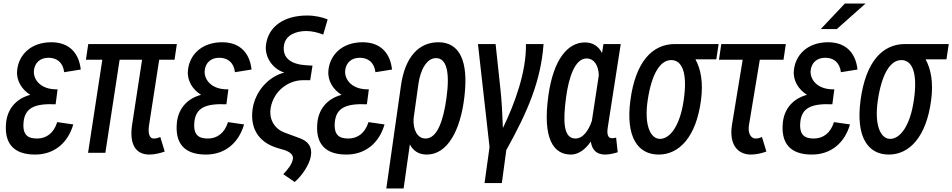

<svg xmlns="http://www.w3.org/2000/svg" viewBox="-20 -827 5342 1077"><path d="M340 -422 433 -437C423 -529 369 -590 268 -590C150 -590 83 -516 76 -430C71 -374 103 -324 150 -295C78 -276 26 -225 15 -146C0 -21 58 40 177 40C284 40 361 -25 391 -129L301 -142C281 -78 238 -50 188 -50C138 -50 106 -68 112 -140C119 -224 178 -247 292 -242L303 -326C212 -323 167 -377 170 -429C174 -476 206 -503 252 -503C297 -503 333 -479 340 -422Z M571 30 651 -492H777L721 -127C705 -22 738 40 818 40C848 40 883 31 904 23L879 -59C872 -55 860 -50 843 -50C815 -50 810 -84 816 -124L873 -492H959L972 -580H475L462 -492H554L474 30Z M1298 -422 1391 -437C1381 -529 1327 -590 1226 -590C1108 -590 1041 -516 1034 -430C1029 -374 1061 -324 1108 -295C1036 -276 984 -225 973 -146C958 -21 1016 40 1135 40C1242 40 1319 -25 1349 -129L1259 -142C1239 -78 1196 -50 1146 -50C1096 -50 1064 -68 1070 -140C1077 -224 1136 -247 1250 -242L1261 -326C1170 -323 1125 -377 1128 -429C1132 -476 1164 -503 1210 -503C1255 -503 1291 -479 1298 -422Z M1539 4 1570 13C1610 25 1626 43 1623 64C1619 91 1599 119 1569 150L1633 194C1676 157 1717 94 1724 47C1732 -4 1709 -34 1661 -52L1577 -83C1513 -107 1489 -165 1498 -220C1515 -320 1601 -377 1678 -377H1720L1733 -459L1697 -461C1615 -466 1562 -500 1573 -573C1582 -632 1643 -653 1698 -653C1731 -653 1765 -644 1793 -633L1818 -718C1791 -730 1746 -740 1703 -740C1576 -740 1486 -681 1472 -576C1463 -506 1511 -439 1575 -420C1487 -398 1412 -316 1397 -216C1383 -116 1422 -30 1539 4Z M2086 -422 2179 -437C2169 -529 2115 -590 2014 -590C1896 -590 1829 -516 1822 -430C1817 -374 1849 -324 1896 -295C1824 -276 1772 -225 1761 -146C1746 -21 1804 40 1923 40C2030 40 2107 -25 2137 -129L2047 -142C2027 -78 1984 -50 1934 -50C1884 -50 1852 -68 1858 -140C1865 -224 1924 -247 2038 -242L2049 -326C1958 -323 1913 -377 1916 -429C1920 -476 1952 -503 1998 -503C2043 -503 2079 -479 2086 -422Z M2439 -590C2331 -590 2252 -510 2229 -346L2147 230H2244L2279 -17C2298 20 2330 40 2374 40C2490 40 2563 -95 2585 -284C2609 -485 2558 -590 2439 -590ZM2327 -356C2338 -433 2372 -501 2426 -501C2485 -501 2505 -423 2484 -274C2467 -154 2434 -50 2367 -50C2322 -50 2296 -98 2300 -162Z M2661 -580 2726 -2 2698 200H2795L2820 15C2940 -201 3014 -372 3029 -580H2930C2934 -426 2866 -242 2801 -109C2799 -171 2794 -267 2787 -328L2760 -580Z M3445 27 3436 -55C3430 -53 3417 -51 3409 -52C3381 -56 3386 -95 3391 -124L3462 -580H3365L3357 -529C3338 -568 3305 -589 3261 -589C3164 -589 3084 -493 3056 -290C3022 -47 3086 40 3182 40C3225 40 3264 11 3294 -33C3301 14 3326 40 3375 40C3396 40 3424 34 3445 27ZM3155 -279C3171 -399 3207 -499 3270 -499C3312 -499 3337 -461 3339 -405L3300 -149C3282 -96 3251 -50 3208 -50C3139 -50 3138 -150 3155 -279Z M3881 -494H3998L4011 -580H3766C3639 -580 3545 -481 3516 -264C3489 -59 3557 40 3675 40C3790 40 3885 -59 3912 -264C3926 -366 3910 -442 3881 -494ZM3745 -490C3806 -490 3838 -419 3815 -264C3794 -120 3738 -48 3682 -48C3631 -48 3592 -120 3613 -264C3636 -419 3686 -490 3745 -490Z M4026 -580 4013 -492H4146L4086 -127C4069 -22 4113 40 4193 40C4223 40 4258 31 4279 23L4254 -59C4247 -55 4235 -50 4218 -50C4190 -50 4174 -84 4181 -124L4242 -492H4375L4388 -580Z M4719 -807 4584 -664H4674L4835 -807ZM4697 -422 4790 -437C4780 -529 4726 -590 4625 -590C4507 -590 4440 -516 4433 -430C4428 -374 4460 -324 4507 -295C4435 -276 4383 -225 4372 -146C4357 -21 4415 40 4534 40C4641 40 4718 -25 4748 -129L4658 -142C4638 -78 4595 -50 4545 -50C4495 -50 4463 -68 4469 -140C4476 -224 4535 -247 4649 -242L4660 -326C4569 -323 4524 -377 4527 -429C4531 -476 4563 -503 4609 -503C4654 -503 4690 -479 4697 -422Z M5172 -494H5289L5302 -580H5057C4930 -580 4836 -481 4807 -264C4780 -59 4848 40 4966 40C5081 40 5176 -59 5203 -264C5217 -366 5201 -442 5172 -494ZM5036 -490C5097 -490 5129 -419 5106 -264C5085 -120 5029 -48 4973 -48C4922 -48 4883 -120 4904 -264C4927 -419 4977 -490 5036 -490Z"/></svg>

Font: Smiley Sans Oblique
Style: Regular
Weight: 400
Italic angle: -8°
Designer: oooooohmygosh, Nagisa Chen, Janine Sui, Heda Shi, Jian Li
Foundry: atelierAnchor
Version: Version 2.0.1